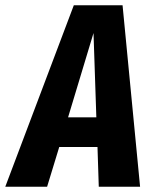

<svg xmlns="http://www.w3.org/2000/svg" viewBox="-67 -713 583 733"><path d="M310.1 0 305.2 -151.9H159.2L112.8 0H-46.9L214.8 -692.9H400.9L467.8 0ZM192.9 -265.1H300.8L290 -586.9Z"/></svg>

Font: Fira Sans Compressed
Style: Bold Italic
Weight: 700
Width: 3
Italic angle: -8°
Designer: Carrois Corporate & Edenspiekermann AG
Foundry: Carrois Corporate GbR & Edenspiekermann AG
Version: Version 4.203;PS 004.203;hotconv 1.0.88;makeotf.lib2.5.64775